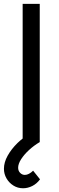

<svg xmlns="http://www.w3.org/2000/svg" viewBox="-38 -740 306 1000"><path d="M82 240.5Q54 240.5 31.5 226.2Q9 212 -4.2 189Q-17.5 166 -17.5 139Q-17.5 105.5 1.8 71Q21 36.5 53 5Q66 -7.5 80 -18.5V-720H169V0Q138.5 18 113 41.5Q87.5 65 72 89.2Q56.5 113.5 56.5 133.5Q56.5 150 67 160.5Q77.5 171 91.5 171Q102 171 113.2 165Q124.5 159 134.5 149L170.5 194Q153.5 217 130 228.8Q106.5 240.5 82 240.5Z"/></svg>

Font: Cns Manrope Med
Style: Regular
Weight: 500
Designer: Mikhail Sharanda
Foundry: Mikhail Sharanda
Version: Version 4.504